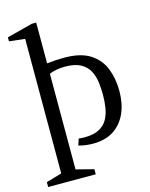

<svg xmlns="http://www.w3.org/2000/svg" viewBox="-130 -810 830 1060"><g transform="rotate(-15 284.5 -280.0)"><path d="M11 167V139L100 113V-656L10 -666V-689L157 -727H182V-494Q207 -497 231.5 -498.5Q256 -500 281 -500Q374 -500 428 -465.5Q482 -431 505 -373Q528 -315 528 -243Q528 -172 503.5 -117Q479 -62 431.5 -31Q384 0 313 0Q294 0 274 -2.5Q254 -5 231 -11L243 -48Q250 -47 260 -46.5Q270 -46 277 -46Q329 -46 360.5 -63Q392 -80 408 -109Q424 -138 429.5 -174Q435 -210 435 -247Q435 -282 430.5 -318Q426 -354 410.5 -384Q395 -414 362 -432.5Q329 -451 272 -451Q247 -451 222 -446.5Q197 -442 182 -434V112L283 138V167Z"/></g></svg>

Font: Manuale
Style: Regular
Weight: 400
Designer: Eduardo Tunni / Pablo Cosgaya
Foundry: Eduardo Tunni / Pablo Cosgaya
Version: Version 1.002